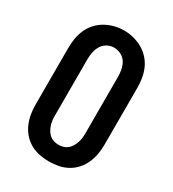

<svg xmlns="http://www.w3.org/2000/svg" viewBox="-182 -848 865 958"><g transform="rotate(30 250.0 -369.0)"><path d="M250 8Q222 8 194.5 2.5Q167 -3 143 -16.5Q119 -30 100.5 -51Q82 -72 71 -97.5Q60 -123 55.5 -150Q51 -177 51 -205V-530Q51 -558 55.5 -585.5Q60 -613 71 -638Q82 -663 101 -684Q120 -705 144 -718.5Q168 -732 195 -739Q222 -746 250 -746Q278 -746 305 -739Q332 -732 356 -718.5Q380 -705 399 -684Q418 -663 429 -638Q440 -613 444.5 -585.5Q449 -558 449 -530V-205Q449 -177 444.5 -150Q440 -123 429 -97.5Q418 -72 399.5 -51Q381 -30 357 -16.5Q333 -3 305.5 2.5Q278 8 250 8ZM250 -88Q264 -88 277.5 -92Q291 -96 301.5 -105Q312 -114 319 -126Q326 -138 330.5 -151Q335 -164 336.5 -177.5Q338 -191 338 -205V-530Q338 -551 334 -571.5Q330 -592 319 -610Q308 -628 288.5 -637.5Q269 -647 249 -647Q228 -647 209.5 -636.5Q191 -626 180.5 -608.5Q170 -591 166 -570.5Q162 -550 162 -530V-205Q162 -191 163.5 -177.5Q165 -164 169.5 -151Q174 -138 181 -126Q188 -114 198.5 -105Q209 -96 222.5 -92Q236 -88 250 -88Z"/></g></svg>

Font: Zed Mono
Style: Bold
Weight: 700
Monospace: yes
Designer: Belleve Invis
Foundry: Belleve Invis
Version: Version 1.0.0; ttfautohint (v1.8.4)